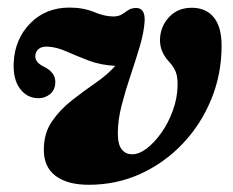

<svg xmlns="http://www.w3.org/2000/svg" viewBox="-20 -488 629 519"><path d="M579 -364Q579 -288 551.2 -220Q523.5 -152 474.2 -100Q425 -48 360 -18.2Q295 11.5 220 11.5Q162 11.5 130 -12.8Q98 -37 98.5 -84Q98.5 -127.5 120.2 -159.5Q142 -191.5 174 -216.5Q206 -241.5 238.2 -263.8Q270.5 -286 291.5 -310Q251.5 -312 219 -324.5Q186.5 -337 159.5 -349Q132.5 -361 108 -362Q92 -362.5 84 -355.2Q76 -348 75.5 -337.5Q74 -320 98 -308Q130.5 -292.5 129.5 -265Q129 -245 115.5 -233.8Q102 -222.5 84 -222.5Q53.5 -222.5 34.2 -248Q15 -273.5 17 -318.5Q20 -382.5 61.8 -425Q103.5 -467.5 168 -467.5Q205 -467.5 234 -455.5Q263 -443.5 286 -443.5Q300.5 -443.5 309.5 -449.2Q318.5 -455 327 -460.8Q335.5 -466.5 348.5 -466.5Q372.5 -466 371 -431Q369 -400 357.8 -362.2Q346.5 -324.5 332.8 -283.8Q319 -243 308.8 -203.2Q298.5 -163.5 298.5 -128Q298.5 -97.5 309 -84.2Q319.5 -71 337 -71Q355 -70.5 376 -86.2Q397 -102 416 -128.8Q435 -155.5 447.2 -189Q459.5 -222.5 460 -257.5Q460.5 -280 455 -293.8Q449.5 -307.5 438 -320Q411.5 -348 412.5 -381.5Q413.5 -416.5 437 -441.8Q460.5 -467 498.5 -467Q536.5 -467 557.8 -441.2Q579 -415.5 579 -364Z"/></svg>

Font: Fraunces 72pt S050
Style: Bold Italic
Weight: 700
Italic angle: -16°
Version: Version 1.000; ttfautohint (v1.8.3)